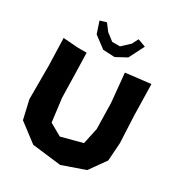

<svg xmlns="http://www.w3.org/2000/svg" viewBox="-209 -1017 1090 1175"><g transform="rotate(30 336.0 -429.0)"><path d="M23.4 -659.2 29.3 -472.7V-229.5L59.6 -98.6L189.5 0L393.6 24.4L552.7 -31.2L634.8 -146.5L643.6 -273.4L634.8 -460L629.9 -683.6L454.1 -663.1L473.6 -460L477.5 -277.3L453.1 -164.1L304.7 -125L218.8 -173.8L198.2 -336.9L194.3 -507.8L190.4 -651.4H128.9ZM205.1 -875 160.2 -861.3 187.5 -779.3 269.5 -717.8 351.6 -713.9 425.8 -753.9 480.5 -861.3 424.8 -881.8 402.3 -837.9 347.7 -787.1H293L242.2 -826.2Z"/></g></svg>

Font: MaokenAssortedSans-Lite
Style: Lite
Weight: 400
Version: Version 1.400